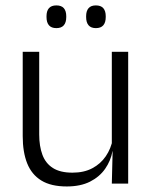

<svg xmlns="http://www.w3.org/2000/svg" viewBox="-20 -679 565 710"><path d="M125 -487.5V-181.5Q125 -138.5 136.8 -106.8Q148.5 -75 175.5 -57.8Q202.5 -40.5 248 -40.5Q290.5 -40.5 321.2 -56.8Q352 -73 371.2 -101.2Q390.5 -129.5 397 -164.5L409.5 -120H396Q389.5 -84.5 368.8 -54.8Q348 -25 312.8 -7.2Q277.5 10.5 227 10.5Q168.5 10.5 132.8 -11.5Q97 -33.5 80.5 -75Q64 -116.5 64 -175.5V-487.5ZM454 -487.5V0H393.5L396.5 -120.5L393.5 -123.5V-487.5ZM188.5 -575Q170 -575 161 -585.5Q152 -596 152 -616V-619Q152 -638.5 161 -648.8Q170 -659 188.5 -659Q207 -659 216 -648.8Q225 -638.5 225 -619V-616Q225 -596 216 -585.5Q207 -575 188.5 -575ZM334.5 -575Q316.5 -575 307.5 -585.5Q298.5 -596 298.5 -616V-619Q298.5 -638.5 307.5 -648.8Q316.5 -659 334.5 -659Q353 -659 362 -648.8Q371 -638.5 371 -619V-616Q371 -596 362 -585.5Q353 -575 334.5 -575Z"/></svg>

Font: Anek Bangla Medium Light
Style: Regular
Weight: 300
Version: Version 1.003